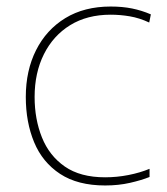

<svg xmlns="http://www.w3.org/2000/svg" viewBox="-20 -558 512 588"><path d="M302 10Q218 10 164 -25.5Q110 -61 84.5 -122.5Q59 -184 59 -261Q59 -342 90.5 -404.5Q122 -467 180 -502.5Q238 -538 319 -538Q355 -538 384.5 -532Q414 -526 442 -514L437 -489Q407 -503 377.5 -508Q348 -513 319 -513Q247 -513 195 -481Q143 -449 114.5 -392Q86 -335 86 -261Q86 -193 108.5 -137Q131 -81 178.5 -48Q226 -15 302 -15Q338 -15 373.5 -22Q409 -29 438 -41V-16Q413 -6 378 2Q343 10 302 10Z"/></svg>

Font: Noto Sans Hebrew Thin Thin
Style: Regular
Weight: 250
Version: Version 3.001